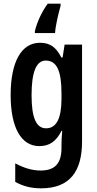

<svg xmlns="http://www.w3.org/2000/svg" viewBox="-20 -786 526 1046"><path d="M310 -754V-766H240C209 -724 181 -665 170 -616V-606H280C282 -643 297 -708 310 -754ZM198 -553C98 -553 38 -452 38 -268C38 -90 96 10 194 10C250 10 286 -16 315 -73H319C316 -46 315 -15 315 7V20C315 110 274 143 201 143C158 143 114 131 63 104V205C105 228 149 240 204 240C360 240 427 148 427 -15V-543H332L321 -473H314C285 -531 250 -553 198 -553ZM229 -456C289 -456 315 -401 315 -276V-249C315 -140 287 -87 231 -87C178 -87 152 -143 152 -267C152 -392 177 -456 229 -456Z"/></svg>

Font: Noto Sans Khmer ExtraCondensed SemiBold
Style: Regular
Weight: 600
Width: 2
Designer: Danh Hong and the Monotype Design Team
Foundry: Monotype Imaging Inc.
Version: Version 2.004